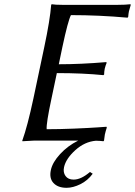

<svg xmlns="http://www.w3.org/2000/svg" viewBox="-20 -668 641 912"><path d="M296.4 224.1Q255.4 224.1 234.1 201.4Q212.9 178.7 221.7 139.2Q229.5 103 265.4 64Q301.3 24.9 351.1 0H139.2L86.4 2.9L85.9 0Q110.4 -67.9 138.7 -200.2L190.4 -444.8Q217.8 -574.2 223.1 -645L225.6 -647.9Q242.2 -645 275.9 -645H539.1Q575.2 -645 599.6 -647.9L601.1 -645Q593.3 -617.7 592.3 -613.8Q590.3 -604 588.9 -587.9L585.9 -584Q450.2 -596.2 316.9 -596.2Q302.7 -568.4 276.4 -444.8L259.3 -362.8Q364.3 -362.8 484.4 -373L486.8 -370.1Q481 -356.4 477.5 -341.8Q474.6 -326.7 474.6 -314L471.2 -311Q375 -320.8 250 -320.8L224.6 -200.2Q199.2 -81.5 201.7 -54.2Q261.2 -54.2 332 -57.1Q402.8 -60.1 444.3 -63L485.8 -65.9L487.3 -62Q481.9 -45.9 478 -28.8Q478 -27.8 474.1 0L471.2 2.9Q458 1 435.5 0.5Q382.3 4.9 337.6 45.4Q293 85.9 284.2 126Q278.8 150.9 291.3 168Q303.7 185.1 329.6 185.1Q365.2 185.1 407.2 148.9L420.4 157.2Q396.5 189.9 361.6 207Q326.7 224.1 296.4 224.1Z"/></svg>

Font: Linux Biolinum
Style: Italic
Weight: 400
Italic angle: -12°
Designer: Philipp H. Poll
Foundry: Philipp H. Poll
Version: Version 1.1.3 ; ttfautohint (v0.9)